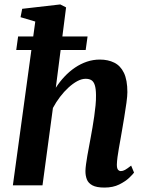

<svg xmlns="http://www.w3.org/2000/svg" viewBox="-20 -837 662 867"><path d="M451.7 10Q415.9 10 397.2 -0.1Q378.5 -10.2 372.1 -27.2Q365.6 -44.2 365.8 -65.2Q366.1 -78 368.5 -95.5Q370.9 -113.1 374.4 -133.8Q377.9 -154.4 382.2 -176.1Q386.4 -197.7 389.9 -217.9Q393.6 -238.3 397.8 -262.3Q402 -286.2 405.5 -311.5Q409.1 -336.8 411.5 -361.4Q413.9 -385.9 413.5 -407.7Q413.2 -436.9 408 -452.7Q402.9 -468.6 392.8 -474.9Q382.6 -481.2 366.7 -481.2Q349 -481.2 329.2 -470.7Q309.5 -460.1 289.4 -441.8Q269.3 -423.5 251.2 -399.7Q233 -375.9 219 -349.5L171.9 0H38.1L139.3 -739.7L72.8 -759.4L80.2 -797.2L252.2 -817L278.4 -803.6L232 -440.7Q249.5 -468 271.4 -491.2Q293.2 -514.4 318.7 -531.7Q344.2 -548.9 372.4 -558.5Q400.7 -568 430.8 -568Q467.9 -568 495.9 -554.1Q524 -540.3 539.6 -508Q555.2 -475.7 555.2 -420.9Q555.2 -403.8 551 -372.8Q546.7 -341.9 541.1 -308Q535.4 -274 530.8 -247Q527.7 -228.5 524 -207.8Q520.4 -187.1 516.7 -166.8Q513.1 -146.4 510.6 -127.8Q508.2 -109.1 507.7 -94.2Q507.6 -76.4 513.1 -70.4Q518.6 -64.4 525.4 -64.4Q534.8 -64.4 544.7 -69.9Q554.6 -75.4 572.2 -89.2L585.3 -57.6Q580.7 -50.9 563.7 -34.4Q546.6 -18 518.5 -4Q490.4 10 451.7 10ZM61.8 -672.4H375.4L366.9 -611.2H53.3Z"/></svg>

Font: Merriweather Light
Style: Italic
Weight: 300
Italic angle: -7.8°
Designer: Eben Sorkin
Foundry: Eben Sorkin
Version: Version 2.101